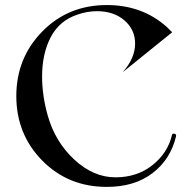

<svg xmlns="http://www.w3.org/2000/svg" viewBox="-20 -732 752 764"><path d="M664.1 -194.3Q665 -200.2 671.9 -200.2Q680.7 -200.2 680.7 -192.4Q680.7 -192.4 680.7 -190.4Q659.2 -98.6 587.4 -43.5Q515.6 11.7 405.3 11.7Q251 11.7 147.9 -93.3Q44.9 -198.2 44.9 -349.6Q44.9 -501 147.9 -606.4Q251 -711.9 405.3 -711.9Q546.9 -711.9 644.5 -624Q665 -603.5 665 -603.5L467.8 -444.3Q517.6 -500 517.6 -558.6Q517.6 -614.3 475.1 -650.9Q432.6 -687.5 366.2 -687.5Q326.2 -687.5 288.1 -673.8Q216.8 -650.4 182.1 -584.5Q147.5 -518.6 147.5 -427.7Q147.5 -351.6 169.9 -272.5Q199.2 -168 275.4 -97.2Q351.6 -26.4 439.5 -26.4Q525.4 -26.4 586.4 -74.7Q647.5 -123 664.1 -194.3Z"/></svg>

Font: Olivea
Style: LigaturesFont
Weight: 400
Designer: Achmad Aprilia Pratama
Version: Version 001.000